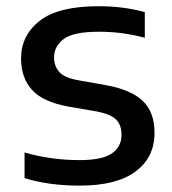

<svg xmlns="http://www.w3.org/2000/svg" viewBox="-20 -572 540 602"><path d="M229.5 10Q133.5 10 57 -13.5V-94Q100.5 -81.5 143 -75.8Q185.5 -70 229 -70Q300.5 -70 330.8 -91Q361 -112 361 -149.5Q361 -180.5 344 -197.2Q327 -214 283.5 -222.5L196 -237.5Q115 -252 80.5 -290Q46 -328 46 -388.5Q46 -461 104.5 -506.8Q163 -552.5 289 -552.5Q367.5 -552.5 434 -534V-453.5Q365 -472.5 290.5 -472.5Q209 -472.5 179.2 -449.2Q149.5 -426 149.5 -392.5Q149.5 -365.5 165.2 -347Q181 -328.5 224.5 -320.5L312 -305Q390 -291 427.2 -256Q464.5 -221 464.5 -155Q464.5 -78.5 405 -34.2Q345.5 10 229.5 10Z"/></svg>

Font: Encode Sans SemiExpanded SemiExpanded Medium
Style: Regular
Weight: 500
Width: 6
Designer: Multiple Designers
Foundry: Impallari Type
Version: Version 3.000; ttfautohint (v1.8.3) -l 8 -r 50 -G 200 -x 14 